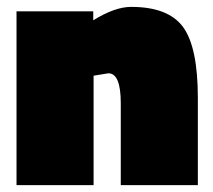

<svg xmlns="http://www.w3.org/2000/svg" viewBox="-20 -538 618 558"><path d="M252 0H28V-505H251V-479Q314 -518 361 -518Q469 -518 512 -459.5Q555 -401 555 -253V0H331V-238Q331 -325 295 -325L252 -318Z"/></svg>

Font: Titillium Web
Style: Black
Weight: 900
Version: Version 1.001;PS 35.000;hotconv 1.0.70;makeotf.lib2.5.55311